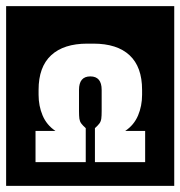

<svg xmlns="http://www.w3.org/2000/svg" viewBox="-40 -606 589 627"><path d="M86 -296.5Q86 -260 99.2 -228.8Q112.5 -197.5 141 -178.5Q141 -178.5 141 -178.5Q141 -178.5 141 -178.5Q141 -178.5 131.2 -178.5Q121.5 -178.5 108.5 -178.5Q95.5 -178.5 85.8 -178.5Q76 -178.5 76 -178.5Q76 -178.5 76 -178.5Q76 -178.5 76 -178.5V-76.5Q76 -76.5 76 -76.5Q76 -76.5 76 -76.5Q76 -76.5 92.5 -76.5Q109 -76.5 133.5 -76.5Q158 -76.5 182.5 -76.5Q207 -76.5 223.5 -76.5Q240 -76.5 240 -76.5Q240 -76.5 240 -76.5Q240 -76.5 240 -76.5V-187.5Q230 -196.5 225.2 -203Q220.5 -209.5 219.2 -218.5Q218 -227.5 218 -243.5V-312.5Q218 -312.5 218 -312.5Q218 -312.5 218 -312.5Q218 -356.5 255 -356.5Q292 -356.5 292 -312.5Q292 -312.5 292 -312.5Q292 -312.5 292 -312.5V-243.5Q292 -227.5 290.8 -218.5Q289.5 -209.5 284.8 -203Q280 -196.5 270 -187.5V-76.5Q270 -76.5 270 -76.5Q270 -76.5 270 -76.5Q270 -76.5 286.5 -76.5Q303 -76.5 327.5 -76.5Q352 -76.5 376.5 -76.5Q401 -76.5 417.5 -76.5Q434 -76.5 434 -76.5Q434 -76.5 434 -76.5Q434 -76.5 434 -76.5V-178.5Q434 -178.5 434 -178.5Q434 -178.5 434 -178.5Q434 -178.5 424.2 -178.5Q414.5 -178.5 401.5 -178.5Q388.5 -178.5 378.8 -178.5Q369 -178.5 369 -178.5Q369 -178.5 369 -178.5Q369 -178.5 369 -178.5Q397.5 -197.5 410.8 -228.8Q424 -260 424 -296.5V-312.5Q424 -387.5 383.2 -425.5Q342.5 -463.5 265 -463.5Q263 -463.5 255.5 -463.5Q248 -463.5 245 -463.5Q168 -463.5 127 -425.5Q86 -387.5 86 -312.5ZM-20 1Q-20 1 -20 1Q-20 1 -20 1Q-20 1 -20 1Q-20 1 -20 1Q-20 1 -20 1Q-20 1 -20 1Q-20 1 -20 1Q-20 1 -20 1Q-20 1 -20 -30.8Q-20 -62.5 -20 -115Q-20 -167.5 -20 -230Q-20 -292.5 -20 -355Q-20 -417.5 -20 -470Q-20 -522.5 -20 -554.2Q-20 -586 -20 -586Q-20 -586 -20 -586Q-20 -586 -20 -586Q-20 -586 -20 -586Q-20 -586 -20 -586Q-20 -586 -20 -586Q-20 -586 -20 -586Q-20 -586 -20 -586Q-20 -586 -20 -586Q5 -586 35.2 -586Q65.5 -586 97 -586Q128.5 -586 157.5 -586Q186.5 -586 209.8 -586Q233 -586 246.5 -586Q260 -586 260 -586Q260 -586 260 -586Q260 -586 260 -586Q260 -586 260 -586Q260 -586 260 -586Q260 -586 260 -586Q260 -586 260 -586Q260 -586 273 -586Q286 -586 308 -586Q330 -586 358 -586Q386 -586 416.2 -586Q446.5 -586 475.8 -586Q505 -586 529 -586Q529 -586 529 -586Q529 -586 529 -586Q529 -586 529 -586Q529 -586 529 -586Q529 -586 529 -586Q529 -586 529 -586Q529 -586 529 -586Q529 -586 529 -586Q529 -586 529 -554.2Q529 -522.5 529 -470Q529 -417.5 529 -355Q529 -292.5 529 -230Q529 -167.5 529 -115Q529 -62.5 529 -30.8Q529 1 529 1Q529 1 529 1Q529 1 529 1Q529 1 529 1Q529 1 529 1Q529 1 529 1Q529 1 529 1Q529 1 529 1Q529 1 529 1Q505 1 476 1Q447 1 416.8 1Q386.5 1 358.5 1Q330.5 1 308.2 1Q286 1 273 1Q260 1 260 1Q260 1 260 1Q260 1 260 1Q260 1 260 1Q260 1 260 1Q260 1 260 1Q260 1 260 1Q260 1 246.5 1Q233 1 210 1Q187 1 158.2 1Q129.5 1 98 1Q66.5 1 36 1Q5.5 1 -20 1Z"/></svg>

Font: Honk
Style: Regular
Weight: 400
Designer: Noopur Datye & Yesha Goshar
Foundry: Ek Type
Version: Version 1.000